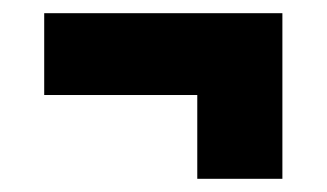

<svg xmlns="http://www.w3.org/2000/svg" viewBox="-20 -400 496 291"><path d="M47 -256V-380H408V-256ZM279 -129V-336H408V-129Z"/></svg>

Font: Bricolage Grotesque 24pt SemiCondensed ExtraBold
Style: Regular
Weight: 800
Width: 4
Designer: Mathieu Triay
Foundry: Atelier Triay
Version: Version 1.001;gftools[0.9.33.dev8+g029e19f]